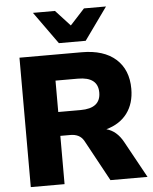

<svg xmlns="http://www.w3.org/2000/svg" viewBox="-61 -992 829 1042"><g transform="rotate(-5 353.0 -470.5)"><path d="M64 0V-705H403Q523 -705 588.5 -646.5Q654 -588 654 -484Q654 -405 614.5 -351.5Q575 -298 500 -277Q556 -262 590 -200L700 0H498L376 -224Q364 -245 345.5 -254Q327 -263 303 -263H248V0ZM248 -393H370Q479 -393 479 -479Q479 -564 370 -564H248ZM284 -765 158 -941H278L357 -855L436 -941H556L430 -765Z"/></g></svg>

Font: Nunito Sans Black
Style: Regular
Weight: 900
Designer: Vernon Adams
Foundry: Vernon Adams
Version: Version 3.006; ttfautohint (v1.8.3)